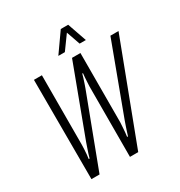

<svg xmlns="http://www.w3.org/2000/svg" viewBox="-199 -1008 1079 1148"><g transform="rotate(-30 340.5 -434.5)"><path d="M98 0 97 -686H152L151 -207Q151 -194 150 -176.5Q149 -159 147.5 -141.5Q146 -124 144 -112H150Q153 -124 158.5 -141Q164 -158 170 -175Q176 -192 181 -207L360 -686H418L417 -207Q416 -192 415 -175Q414 -158 412.5 -141Q411 -124 409 -112H415Q419 -124 424 -140.5Q429 -157 435 -173.5Q441 -190 446 -205L625 -686H681L421 0H364L365 -486Q366 -500 366.5 -516.5Q367 -533 368.5 -548Q370 -563 371 -574H366Q363 -563 358.5 -548Q354 -533 348.5 -517Q343 -501 338 -487L154 0ZM295 -737 388 -869H439L485 -737H442L400 -857H427L340 -737Z"/></g></svg>

Font: Archivo ExtraCondensed ExtraLight
Style: Italic
Weight: 250
Width: 2
Italic angle: -10°
Designer: Hector Gatti
Foundry: Omnibus-Type
Version: Version 2.001